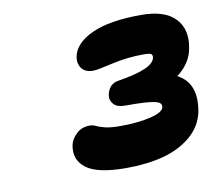

<svg xmlns="http://www.w3.org/2000/svg" viewBox="-59 -926 672 597"><g transform="rotate(-10 277.0 -627.5)"><path d="M293.9 -397Q203.1 -397 167.7 -424.3Q132.3 -451.7 142.1 -498Q146 -515.1 162.6 -531Q179.2 -546.9 205.1 -546.9Q214.4 -546.9 223.1 -542.5Q231.9 -538.1 249.8 -533.4Q267.6 -528.8 297.9 -528.8Q353 -528.8 393.6 -538.3Q434.1 -547.9 437 -564Q438.5 -571.8 433.8 -576.4Q429.2 -581.1 415.3 -584Q401.4 -586.9 379.9 -587.9Q358.4 -588.9 323.2 -588.9Q299.3 -588.9 288.1 -601.1Q276.9 -613.3 279.8 -630.9Q287.1 -665 317.9 -668.9Q429.2 -686.5 435.1 -720.2Q437 -729.5 431.2 -732.7Q425.3 -735.8 409.2 -735.8Q356.9 -735.8 307.1 -724.4Q257.3 -712.9 246.1 -712.9Q221.2 -712.9 209.5 -727.8Q197.8 -742.7 202.1 -766.1Q210.9 -807.1 266.4 -832.5Q321.8 -857.9 421.9 -857.9Q496.6 -857.9 529.5 -822.8Q562.5 -787.6 550.8 -729Q543 -684.1 500 -650.9Q561.5 -618.7 544.9 -529.8Q535.6 -485.4 499.5 -454.8Q463.4 -424.3 411.4 -410.6Q359.4 -397 293.9 -397Z"/></g></svg>

Font: Shantell Sans Irregular
Style: Bold Italic
Weight: 700
Italic angle: -11.31°
Designer: Stephen Nixon, Anya Danilova, Shantell Martin
Foundry: Arrow Type
Version: Version 1.006;[9816181b4]